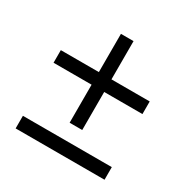

<svg xmlns="http://www.w3.org/2000/svg" viewBox="-127 -693 735 752"><g transform="rotate(30 240.5 -317.5)"><path d="M441 -408V-351H268V-179H211V-351H39V-408H211V-581H268V-408ZM39 -111H441V-54H39Z"/></g></svg>

Font: Cinzel Bold(RUS BY LYAJKA)
Style: Regular
Weight: 700
Designer: Natanael Gama
Version: Version 1.001;PS 001.001;hotconv 1.0.56;makeotf.lib2.0.21325